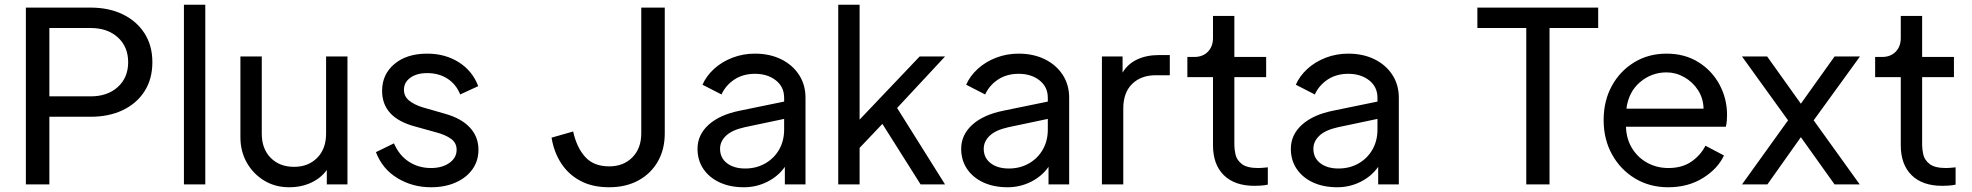

<svg xmlns="http://www.w3.org/2000/svg" viewBox="-20 -777 8308 809"><path d="M89 0V-745H361Q439 -745 497.5 -716.5Q556 -688 589 -636.5Q622 -585 622 -515Q622 -444 589 -392.5Q556 -341 497.5 -313Q439 -285 361 -285H188V0ZM188 -371H362Q433 -371 476.5 -410.5Q520 -450 520 -515Q520 -580 476.5 -619.5Q433 -659 362 -659H188Z M755 0V-757H845V0Z M1198 12Q1139 12 1092.5 -16.5Q1046 -45 1019.5 -92.5Q993 -140 993 -198V-539H1083V-214Q1083 -150 1120.5 -112Q1158 -74 1219 -74Q1279 -74 1316.5 -112Q1354 -150 1354 -214V-539H1444V0H1357V-61Q1333 -27 1291.5 -7.5Q1250 12 1198 12Z M1796 12Q1718 12 1654.5 -26.5Q1591 -65 1564 -136L1640 -173Q1662 -122 1703 -95.5Q1744 -69 1796 -69Q1843 -69 1873.5 -90.5Q1904 -112 1904 -146Q1904 -175 1880.5 -192Q1857 -209 1819 -219L1729 -244Q1590 -281 1590 -394Q1590 -464 1642 -507.5Q1694 -551 1780 -551Q1856 -551 1913.5 -514.5Q1971 -478 1995 -414L1919 -379Q1902 -422 1865.5 -445.5Q1829 -469 1780 -469Q1736 -469 1709 -449.5Q1682 -430 1682 -399Q1682 -371 1703.5 -353.5Q1725 -336 1760 -325L1854 -298Q1923 -279 1959.5 -240Q1996 -201 1996 -146Q1996 -99 1970.5 -63.5Q1945 -28 1900 -8Q1855 12 1796 12Z M2547 12Q2476 12 2425.5 -15Q2375 -42 2344.5 -89Q2314 -136 2304 -197L2395 -223Q2410 -155 2446 -115.5Q2482 -76 2547 -76Q2607 -76 2644.5 -114Q2682 -152 2682 -215V-745H2781V-215Q2781 -147 2751.5 -96Q2722 -45 2669.5 -16.5Q2617 12 2547 12Z M3115 12Q3056 12 3012 -8.5Q2968 -29 2943.5 -65.5Q2919 -102 2919 -150Q2919 -209 2966 -251.5Q3013 -294 3099 -311L3284 -349V-365Q3284 -411 3249 -438.5Q3214 -466 3161 -466Q3111 -466 3074.5 -442Q3038 -418 3020 -379L2940 -420Q2956 -457 2989 -487Q3022 -517 3066.5 -534Q3111 -551 3161 -551Q3223 -551 3271 -527.5Q3319 -504 3346.5 -462Q3374 -420 3374 -365V0H3287V-74Q3259 -34 3213 -11Q3167 12 3115 12ZM3014 -150Q3014 -112 3043 -89.5Q3072 -67 3120 -67Q3167 -67 3204.5 -88.5Q3242 -110 3263 -147Q3284 -184 3284 -231V-276L3118 -241Q3064 -229 3039 -205Q3014 -181 3014 -150Z M3512 0V-757H3602V-273L3855 -539H3962L3760 -322L3962 0H3859L3698 -255L3602 -154V0Z M4226 12Q4167 12 4123 -8.5Q4079 -29 4054.5 -65.5Q4030 -102 4030 -150Q4030 -209 4077 -251.5Q4124 -294 4210 -311L4395 -349V-365Q4395 -411 4360 -438.5Q4325 -466 4272 -466Q4222 -466 4185.5 -442Q4149 -418 4131 -379L4051 -420Q4067 -457 4100 -487Q4133 -517 4177.5 -534Q4222 -551 4272 -551Q4334 -551 4382 -527.5Q4430 -504 4457.5 -462Q4485 -420 4485 -365V0H4398V-74Q4370 -34 4324 -11Q4278 12 4226 12ZM4125 -150Q4125 -112 4154 -89.5Q4183 -67 4231 -67Q4278 -67 4315.5 -88.5Q4353 -110 4374 -147Q4395 -184 4395 -231V-276L4229 -241Q4175 -229 4150 -205Q4125 -181 4125 -150Z M4623 0V-539H4710V-471Q4732 -508 4771.5 -526.5Q4811 -545 4863 -545H4909V-460H4850Q4788 -460 4750.5 -423.5Q4713 -387 4713 -320V0Z M5266 6Q5182 6 5136.5 -39Q5091 -84 5091 -165V-452H4983V-537H5012Q5048 -537 5069.5 -559Q5091 -581 5091 -617V-710H5181V-537H5315V-452H5181V-165Q5181 -148 5186 -125.5Q5191 -103 5212.5 -86Q5234 -69 5282 -69Q5290 -69 5301.5 -70Q5313 -71 5322 -72V1Q5308 4 5293.5 5Q5279 6 5266 6Z M5615 12Q5556 12 5512 -8.5Q5468 -29 5443.5 -65.5Q5419 -102 5419 -150Q5419 -209 5466 -251.5Q5513 -294 5599 -311L5784 -349V-365Q5784 -411 5749 -438.5Q5714 -466 5661 -466Q5611 -466 5574.5 -442Q5538 -418 5520 -379L5440 -420Q5456 -457 5489 -487Q5522 -517 5566.5 -534Q5611 -551 5661 -551Q5723 -551 5771 -527.5Q5819 -504 5846.5 -462Q5874 -420 5874 -365V0H5787V-74Q5759 -34 5713 -11Q5667 12 5615 12ZM5514 -150Q5514 -112 5543 -89.5Q5572 -67 5620 -67Q5667 -67 5704.5 -88.5Q5742 -110 5763 -147Q5784 -184 5784 -231V-276L5618 -241Q5564 -229 5539 -205Q5514 -181 5514 -150Z M6411 0V-659H6205V-745H6714V-659H6509V0Z M7009 12Q6931 12 6869.5 -25Q6808 -62 6772.5 -126Q6737 -190 6737 -271Q6737 -352 6771.5 -415Q6806 -478 6866 -514.5Q6926 -551 7002 -551Q7079 -551 7136.5 -515Q7194 -479 7225.5 -420Q7257 -361 7257 -292Q7257 -282 7256 -268.5Q7255 -255 7252 -243H6831Q6833 -190 6857.5 -151Q6882 -112 6922 -90.5Q6962 -69 7010 -69Q7067 -69 7106 -95.5Q7145 -122 7166 -163L7244 -122Q7218 -66 7155.5 -27Q7093 12 7009 12ZM7002 -472Q6939 -472 6890.5 -431Q6842 -390 6833 -319H7158Q7157 -363 7134.5 -397.5Q7112 -432 7076.5 -452Q7041 -472 7002 -472Z M7320 0 7514 -270 7320 -539H7426L7568 -340L7710 -539H7817L7622 -270L7816 0H7710L7568 -199L7427 0Z M8164 6Q8080 6 8034.5 -39Q7989 -84 7989 -165V-452H7881V-537H7910Q7946 -537 7967.5 -559Q7989 -581 7989 -617V-710H8079V-537H8213V-452H8079V-165Q8079 -148 8084 -125.5Q8089 -103 8110.5 -86Q8132 -69 8180 -69Q8188 -69 8199.5 -70Q8211 -71 8220 -72V1Q8206 4 8191.5 5Q8177 6 8164 6Z"/></svg>

Font: Plus Jakarta Text
Style: Regular
Weight: 400
Designer: Gumpita Rahayu
Foundry: Tokotype Studio
Version: Version 1.000